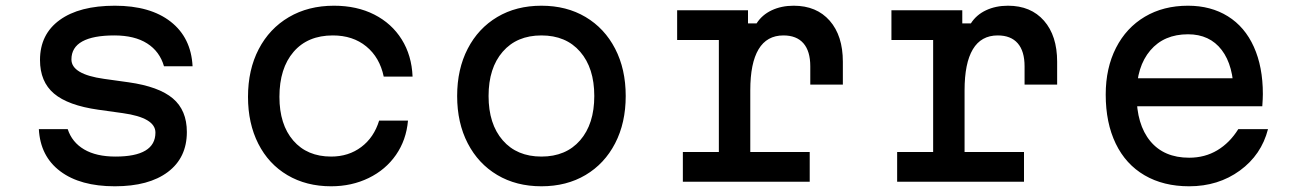

<svg xmlns="http://www.w3.org/2000/svg" viewBox="-20 -636 4540 672"><path d="M384 -88Q454 -88 489 -109Q524 -130 524 -172Q524 -198 495.5 -215Q467 -232 410 -240L324 -252Q218 -267 169 -308.5Q120 -350 120 -426Q120 -516 189 -566Q258 -616 382 -616Q506 -616 577.5 -560Q649 -504 654 -404H554Q539 -456 495 -484Q451 -512 380 -512Q306 -512 268 -491Q230 -470 230 -428Q230 -402 258.5 -385Q287 -368 344 -360L430 -348Q536 -333 585 -291.5Q634 -250 634 -174Q634 -84 567.5 -34Q501 16 382 16Q261 16 191 -36.5Q121 -89 116 -184H217Q232 -138 274.5 -113Q317 -88 384 -88Z M848 -297Q848 -392 885.5 -464Q923 -536 991 -576Q1059 -616 1149 -616Q1229 -616 1290 -585Q1351 -554 1386 -498Q1421 -442 1424 -368H1323Q1309 -435 1262 -473.5Q1215 -512 1145 -512Q1057 -512 1007.5 -454.5Q958 -397 958 -297Q958 -200 1006.5 -144Q1055 -88 1139 -88Q1200 -88 1244.5 -121.5Q1289 -155 1307 -214H1408Q1402 -146 1366 -94Q1330 -42 1270.5 -13Q1211 16 1139 16Q1052 16 986 -23Q920 -62 884 -133Q848 -204 848 -297Z M1580 -300Q1580 -394 1617 -465.5Q1654 -537 1720.5 -576.5Q1787 -616 1875 -616Q1963 -616 2029.5 -576.5Q2096 -537 2133 -465.5Q2170 -394 2170 -300Q2170 -206 2133 -134.5Q2096 -63 2029.5 -23.5Q1963 16 1875 16Q1787 16 1720.5 -23.5Q1654 -63 1617 -134.5Q1580 -206 1580 -300ZM2060 -300Q2060 -398 2010.5 -455Q1961 -512 1875 -512Q1789 -512 1739.5 -455Q1690 -398 1690 -300Q1690 -202 1739.5 -145Q1789 -88 1875 -88Q1961 -88 2010.5 -145Q2060 -202 2060 -300Z M2598 -600V-554H2628Q2647 -584 2681 -600Q2715 -616 2758 -616Q2838 -616 2884 -563.5Q2930 -511 2930 -420V-340H2816V-404Q2816 -457 2792 -484.5Q2768 -512 2722 -512Q2664 -512 2635 -463.5Q2606 -415 2606 -320V-104H2814V0H2370V-104H2496V-496H2350V-600Z M3348 -600V-554H3378Q3397 -584 3431 -600Q3465 -616 3508 -616Q3588 -616 3634 -563.5Q3680 -511 3680 -420V-340H3566V-404Q3566 -457 3542 -484.5Q3518 -512 3472 -512Q3414 -512 3385 -463.5Q3356 -415 3356 -320V-104H3564V0H3120V-104H3246V-496H3100V-600Z M4335 -362 4298 -305Q4298 -406 4256 -461Q4214 -516 4138 -516Q4054 -516 4006 -459.5Q3958 -403 3958 -305Q3958 -200 4006 -142Q4054 -84 4142 -84Q4197 -84 4240.5 -110Q4284 -136 4314 -184H4418Q4395 -94 4319.5 -39Q4244 16 4142 16Q4052 16 3986 -22.5Q3920 -61 3885 -133.5Q3850 -206 3850 -305Q3850 -398 3886 -468.5Q3922 -539 3987 -577.5Q4052 -616 4138 -616Q4218 -616 4277.5 -579Q4337 -542 4368.5 -472Q4400 -402 4400 -307Q4400 -292 4398 -264H3935V-362Z"/></svg>

Font: Martian Mono sWd Rg
Style: Regular
Weight: 400
Width: 6
Monospace: yes
Designer: Roman Shamin
Foundry: Evil Martians
Version: Version 1.000